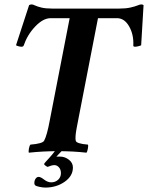

<svg xmlns="http://www.w3.org/2000/svg" viewBox="-20 -680 663 860"><path d="M226.6 -3.9H256.8L232.4 21.5H250Q270.5 21.5 288.6 35.4Q306.6 49.3 306.6 70.3Q306.6 108.4 269.5 134.3Q232.4 160.2 182.6 160.2Q171.9 160.2 157 157Q142.1 153.8 137.7 150.4Q133.8 146.5 133.8 140.6Q133.8 128.4 139.4 120.4Q145 112.3 153.3 112.3Q162.1 112.3 177.7 124.5Q193.4 136.7 209 136.7Q228 136.7 240.5 125Q252.9 113.3 252.9 95.7Q252.9 79.1 243.9 69.3Q234.9 59.6 223.6 59.6Q211.9 59.6 193.4 67.4Q191.4 67.4 184.6 62.7Q177.7 58.1 177.7 54.7Q177.7 52.7 183.3 46.4Q189 40 201.9 25.9Q214.8 11.7 226.6 -3.9ZM354.5 -641.6H514.6Q543.5 -641.6 564 -646.2Q584.5 -650.9 595.7 -655.5Q606.9 -660.2 612.3 -660.2Q618.7 -660.2 623 -657.2L612.3 -477.5Q610.4 -475.6 600.6 -473.1Q590.8 -470.7 585 -470.7Q577.1 -470.7 577.1 -475.6Q579.6 -524.4 558.6 -561.5Q537.6 -598.6 503.9 -598.6H418.9L330.1 -141.6Q329.1 -136.7 326.9 -124.8Q324.7 -112.8 323.7 -108.2Q322.8 -103.5 321.3 -94.2Q319.8 -85 319.3 -80.6Q318.8 -76.2 318.4 -69.6Q317.9 -63 318.1 -58.3Q318.4 -53.7 319.3 -49.8Q321.3 -36.6 374 -32.2Q376 -27.3 373.5 -13.9Q371.1 -0.5 367.2 3.9Q307.6 -2.9 239.3 -2.9Q172.9 -2.9 109.4 3.9Q106.9 -0.5 109.4 -13.9Q111.8 -27.3 116.2 -32.2Q170.9 -36.6 177.7 -49.8Q190.4 -72.8 203.1 -141.6L292 -598.6H207Q173.3 -598.6 137.9 -561.5Q102.5 -524.4 85.9 -475.6Q83.5 -470.7 76.2 -470.7Q70.3 -470.7 61.8 -473.1Q53.2 -475.6 51.8 -477.5L110.4 -657.2Q116.2 -660.2 122.1 -660.2Q127.4 -660.2 137 -655.5Q146.5 -650.9 165.3 -646.2Q184.1 -641.6 212.9 -641.6Z"/></svg>

Font: Amiri
Style: Bold Slanted
Weight: 700
Italic angle: 9°
Designer: Khaled Hosny
Version: Version 000.107